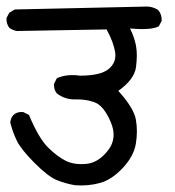

<svg xmlns="http://www.w3.org/2000/svg" viewBox="-20 -579 540 592"><path d="M211.9 -7.8Q182.6 -12.7 155.8 -23.4Q128.9 -34.2 86.9 -76.2Q44.9 -118.2 31.7 -145.5Q18.6 -172.9 11.7 -201.2Q12.7 -214.8 21.5 -224.6Q33.2 -235.4 51.8 -233.4L69.3 -224.6Q99.6 -152.3 128.4 -124Q157.2 -95.7 183.1 -83Q209 -70.3 246.1 -73.7Q283.2 -77.1 313 -115.2Q342.8 -153.3 321.3 -203.1Q299.8 -252.9 272.5 -263.2Q245.1 -273.4 212.9 -272.5Q180.7 -271.5 155.3 -291Q145.5 -302.7 146.5 -320.3L155.3 -337.9Q186.5 -351.6 226.6 -345.7Q290 -345.7 314.9 -366.2Q339.8 -386.7 335 -418Q330.1 -449.2 308.6 -488.3L32.2 -483.4Q19.5 -485.4 8.8 -493.2Q-1 -505.9 0 -523.4L8.8 -540L25.4 -549.8L423.8 -558.6Q449.2 -560.5 467.8 -547.9Q479.5 -534.2 478.5 -514.6L469.7 -498Q447.3 -485.4 380.9 -491.2Q394.5 -463.9 399.4 -437.5Q404.3 -411.1 399.4 -372.6Q394.5 -334 344.7 -298.8Q392.6 -246.1 398.9 -210.4Q405.3 -174.8 398.9 -136.2Q392.6 -97.7 358.9 -61.5Q325.2 -25.4 289.1 -15.1Q252.9 -4.9 211.9 -7.8Z"/></svg>

Font: JasonHandwriting4
Style: Regular
Weight: 400
Version: Version 1.01.21